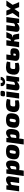

<svg xmlns="http://www.w3.org/2000/svg" viewBox="3263 -4032 949 7515"><g transform="rotate(-90 3737.5 -274.5)"><path d="M463 -514Q504 -514 536 -498Q568 -482 584 -450Q600 -418 593 -370L541 0H330L373 -302Q376 -322 371 -330.5Q366 -339 346 -337Q328 -336 304 -326Q280 -316 245 -287L210 -374Q260 -438 328.5 -476Q397 -514 463 -514ZM239 -500 246 -366 266 -354 216 0H6L75 -500Z M1068 -512Q1125 -512 1160 -480.5Q1195 -449 1207.5 -388Q1220 -327 1208 -236Q1198 -158 1177 -109Q1156 -60 1126 -33.5Q1096 -7 1058 3.5Q1020 14 975 14Q951 14 918.5 11.5Q886 9 851.5 3.5Q817 -2 787.5 -11.5Q758 -21 740 -35L760 -113Q795 -113 825.5 -113Q856 -113 905 -113Q930 -113 945 -118Q960 -123 968.5 -135.5Q977 -148 982.5 -171Q988 -194 993 -230Q1000 -279 1000.5 -305Q1001 -331 994 -341Q987 -351 971 -351Q955 -351 935.5 -342Q916 -333 898 -318.5Q880 -304 868 -287L830 -367Q840 -382 861.5 -406Q883 -430 914.5 -454.5Q946 -479 985 -495.5Q1024 -512 1068 -512ZM867 -500V-374L889 -358L848 -27L837 -11Q838 14 836.5 39.5Q835 65 830 94L816 180H606L700 -500Z M1570 -514Q1670 -514 1731.5 -487Q1793 -460 1816 -400.5Q1839 -341 1825 -241Q1812 -147 1778.5 -91.5Q1745 -36 1683 -12Q1621 12 1521 12Q1422 12 1360 -14.5Q1298 -41 1274 -100Q1250 -159 1264 -257Q1278 -353 1311 -409Q1344 -465 1407 -489.5Q1470 -514 1570 -514ZM1566 -372Q1539 -372 1524 -362Q1509 -352 1500 -324Q1491 -296 1483 -241Q1477 -195 1477.5 -171Q1478 -147 1490.5 -138.5Q1503 -130 1529 -130Q1555 -130 1569 -140Q1583 -150 1591.5 -177.5Q1600 -205 1608 -257Q1615 -305 1614 -329.5Q1613 -354 1602 -363Q1591 -372 1566 -372Z M2301 -512Q2358 -512 2393 -480.5Q2428 -449 2440.5 -388Q2453 -327 2441 -236Q2431 -158 2410 -109Q2389 -60 2359 -33.5Q2329 -7 2291 3.5Q2253 14 2208 14Q2184 14 2151.5 11.5Q2119 9 2084.5 3.5Q2050 -2 2020.5 -11.5Q1991 -21 1973 -35L1993 -113Q2028 -113 2058.5 -113Q2089 -113 2138 -113Q2163 -113 2178 -118Q2193 -123 2201.5 -135.5Q2210 -148 2215.5 -171Q2221 -194 2226 -230Q2233 -279 2233.5 -305Q2234 -331 2227 -341Q2220 -351 2204 -351Q2188 -351 2168.5 -342Q2149 -333 2131 -318.5Q2113 -304 2101 -287L2063 -367Q2073 -382 2094.5 -406Q2116 -430 2147.5 -454.5Q2179 -479 2218 -495.5Q2257 -512 2301 -512ZM2100 -500V-374L2122 -358L2081 -27L2070 -11Q2071 14 2069.5 39.5Q2068 65 2063 94L2049 180H1839L1933 -500Z M2803 -514Q2903 -514 2964.5 -487Q3026 -460 3049 -400.5Q3072 -341 3058 -241Q3045 -147 3011.5 -91.5Q2978 -36 2916 -12Q2854 12 2754 12Q2655 12 2593 -14.5Q2531 -41 2507 -100Q2483 -159 2497 -257Q2511 -353 2544 -409Q2577 -465 2640 -489.5Q2703 -514 2803 -514ZM2799 -372Q2772 -372 2757 -362Q2742 -352 2733 -324Q2724 -296 2716 -241Q2710 -195 2710.5 -171Q2711 -147 2723.5 -138.5Q2736 -130 2762 -130Q2788 -130 2802 -140Q2816 -150 2824.5 -177.5Q2833 -205 2841 -257Q2848 -305 2847 -329.5Q2846 -354 2835 -363Q2824 -372 2799 -372Z M3394 -514Q3452 -514 3514 -504.5Q3576 -495 3623 -475L3595 -347Q3539 -347 3495 -347Q3451 -347 3419 -347Q3389 -347 3371.5 -338Q3354 -329 3345 -308.5Q3336 -288 3331 -253Q3325 -212 3328.5 -190.5Q3332 -169 3347.5 -161.5Q3363 -154 3393 -154Q3413 -154 3440 -154.5Q3467 -155 3498.5 -156.5Q3530 -158 3561 -161L3576 -28Q3527 -5 3468.5 3.5Q3410 12 3356 12Q3268 12 3208.5 -15Q3149 -42 3124 -102Q3099 -162 3112 -259Q3125 -349 3155 -405Q3185 -461 3242.5 -487.5Q3300 -514 3394 -514Z M3915 -500 3846 0H3637L3706 -500ZM3880 -729Q3914 -729 3929 -713Q3944 -697 3940 -663L3933 -612Q3926 -554 3864 -554H3782Q3716 -554 3723 -620L3730 -671Q3736 -729 3799 -729Z M4219 -500 4174 -189Q4172 -173 4179 -167.5Q4186 -162 4197 -162Q4221 -162 4244 -173Q4267 -184 4304 -212L4340 -126Q4274 -53 4215 -19.5Q4156 14 4096 14Q4018 14 3982.5 -23.5Q3947 -61 3957 -130L4008 -500ZM4537 -500 4468 0H4304L4298 -134L4279 -146L4329 -500ZM4359 -722H4486Q4488 -679 4463 -639.5Q4438 -600 4392 -574.5Q4346 -549 4284 -549Q4223 -549 4183.5 -574.5Q4144 -600 4129.5 -639.5Q4115 -679 4129 -722H4256Q4243 -676 4255.5 -660.5Q4268 -645 4297 -645Q4326 -645 4342 -660.5Q4358 -676 4359 -722Z M4858 -514Q4916 -514 4978 -504.5Q5040 -495 5087 -475L5059 -347Q5003 -347 4959 -347Q4915 -347 4883 -347Q4853 -347 4835.5 -338Q4818 -329 4809 -308.5Q4800 -288 4795 -253Q4789 -212 4792.5 -190.5Q4796 -169 4811.5 -161.5Q4827 -154 4857 -154Q4877 -154 4904 -154.5Q4931 -155 4962.5 -156.5Q4994 -158 5025 -161L5040 -28Q4991 -5 4932.5 3.5Q4874 12 4820 12Q4732 12 4672.5 -15Q4613 -42 4588 -102Q4563 -162 4576 -259Q4589 -349 4619 -405Q4649 -461 4706.5 -487.5Q4764 -514 4858 -514Z M5364 -500 5315 -160Q5314 -151 5316 -145Q5318 -139 5322.5 -135.5Q5327 -132 5334.5 -130Q5342 -128 5351 -128Q5367 -128 5375.5 -132.5Q5384 -137 5389 -147.5Q5394 -158 5397 -176Q5401 -199 5400 -210Q5399 -221 5392 -224Q5385 -227 5369 -227Q5347 -227 5310 -218.5Q5273 -210 5214 -167L5232 -283Q5285 -318 5336.5 -330.5Q5388 -343 5428 -343Q5501 -343 5542.5 -328.5Q5584 -314 5598.5 -275Q5613 -236 5603 -161Q5594 -92 5564.5 -54.5Q5535 -17 5482.5 -2.5Q5430 12 5350 12Q5297 12 5251.5 6Q5206 0 5173 -18Q5140 -36 5124.5 -70.5Q5109 -105 5115 -162L5162 -500Z M6241 -500Q6212 -432 6193.5 -389Q6175 -346 6161.5 -322Q6148 -298 6132.5 -286.5Q6117 -275 6094 -270Q6071 -265 6034 -260L6033 -254Q6067 -248 6087.5 -244Q6108 -240 6120.5 -229.5Q6133 -219 6141.5 -194Q6150 -169 6158 -122.5Q6166 -76 6179 0H5966Q5956 -74 5950 -113.5Q5944 -153 5937.5 -169.5Q5931 -186 5920.5 -188.5Q5910 -191 5891 -191L5894 -325Q5918 -325 5932.5 -328Q5947 -331 5958 -346Q5969 -361 5983.5 -397Q5998 -433 6022 -500ZM5923 -500 5907 -387Q5903 -356 5891.5 -320.5Q5880 -285 5860 -254Q5865 -232 5871.5 -201.5Q5878 -171 5875 -148L5853 0H5644L5714 -500ZM5939 -325 5921 -191H5831L5849 -325Z M6512 -500 6467 -189Q6465 -173 6472 -167.5Q6479 -162 6490 -162Q6514 -162 6537 -173Q6560 -184 6597 -212L6633 -126Q6567 -53 6508 -19.5Q6449 14 6389 14Q6311 14 6275.5 -23.5Q6240 -61 6250 -130L6301 -500ZM6830 -500 6761 0H6597L6591 -134L6572 -146L6622 -500Z M7081 -500 7179 -238 7019 0H6803L6984 -255L6887 -500ZM7257 -316 7241 -198H7036L7051 -316ZM7475 -500 7306 -255 7412 0H7215L7111 -273L7265 -500Z"/></g></svg>

Font: Exo 2 Black
Style: Italic
Weight: 900
Italic angle: -8°
Designer: Natanael Gama
Foundry: Natanael Gama
Version: Version 2.010